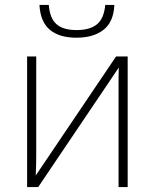

<svg xmlns="http://www.w3.org/2000/svg" viewBox="-20 -759 628 779"><path d="M444 -739Q441 -670 400 -638Q359 -606 290 -606Q221 -606 182.5 -638Q144 -670 140 -739H178Q182 -685 209 -661Q236 -637 291 -637Q345 -637 373.5 -660.5Q402 -684 407 -739ZM127 -133Q127 -110 126.5 -90Q126 -70 125 -47L451 -530H498V0H461V-404Q461 -425 461 -444Q461 -463 462 -485L135 0H90V-530H127Z"/></svg>

Font: Noto Sans ExtraLight
Style: Regular
Weight: 200
Designer: Monotype Design Team
Foundry: Monotype Imaging Inc.
Version: Version 2.007